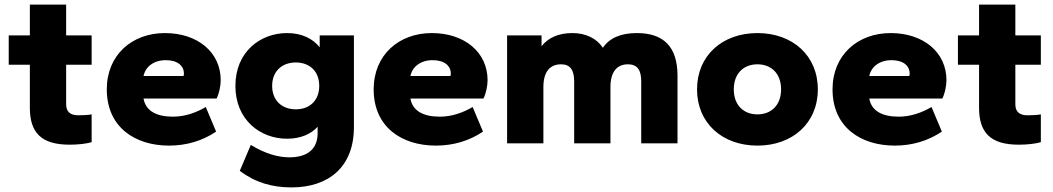

<svg xmlns="http://www.w3.org/2000/svg" viewBox="-20 -624 4586 836"><path d="M283 6C319 6 356 2 379 -5V-126C364 -123 337 -122 321 -122C284 -122 268 -139 268 -170V-342H379V-470H268V-604H110V-470H18V-342H110V-155C110 -47 159 6 283 6Z M716 10C792 10 862 -11 921 -51L876 -158C833 -133 785 -116 733 -116C660 -116 614 -142 605 -195H923C934 -216 941 -250 941 -275C941 -396 841 -480 698 -480C555 -480 445 -385 445 -235C445 -70 568 10 716 10ZM702 -362C755 -362 781 -336 781 -303C781 -300 780 -297 779 -293H605C613 -333 649 -362 702 -362Z M1230 -20C1290 -20 1335 -41 1363 -72V-44C1363 27 1316 61 1240 61C1192 61 1136 46 1072 7L1024 120C1092 171 1165 192 1249 192C1413 192 1521 101 1521 -70V-470H1372V-418C1343 -455 1295 -480 1230 -480C1113 -480 1005 -398 1005 -250C1005 -102 1113 -20 1230 -20ZM1268 -148C1208 -148 1165 -186 1165 -250C1165 -314 1208 -352 1268 -352C1328 -352 1370 -314 1370 -250C1370 -186 1328 -148 1268 -148Z M1878 10C1954 10 2024 -11 2083 -51L2038 -158C1995 -133 1947 -116 1895 -116C1822 -116 1776 -142 1767 -195H2085C2096 -216 2103 -250 2103 -275C2103 -396 2003 -480 1860 -480C1717 -480 1607 -385 1607 -235C1607 -70 1730 10 1878 10ZM1864 -362C1917 -362 1943 -336 1943 -303C1943 -300 1942 -297 1941 -293H1767C1775 -333 1811 -362 1864 -362Z M2930 0V-294C2930 -421 2869 -480 2753 -480C2684 -480 2634 -459 2605 -416C2578 -457 2530 -480 2473 -480C2410 -480 2367 -459 2338 -423V-470H2188V0H2346V-245C2346 -312 2375 -344 2423 -344C2463 -344 2480 -319 2480 -270V0H2638V-245C2638 -312 2667 -344 2714 -344C2755 -344 2772 -319 2772 -270V0Z M3278 10C3431 10 3541 -88 3541 -235C3541 -382 3431 -480 3278 -480C3125 -480 3015 -382 3015 -235C3015 -88 3125 10 3278 10ZM3278 -126C3217 -126 3175 -167 3175 -235C3175 -303 3217 -344 3278 -344C3339 -344 3381 -303 3381 -235C3381 -167 3339 -126 3278 -126Z M3876 10C3952 10 4022 -11 4081 -51L4036 -158C3993 -133 3945 -116 3893 -116C3820 -116 3774 -142 3765 -195H4083C4094 -216 4101 -250 4101 -275C4101 -396 4001 -480 3858 -480C3715 -480 3605 -385 3605 -235C3605 -70 3728 10 3876 10ZM3862 -362C3915 -362 3941 -336 3941 -303C3941 -300 3940 -297 3939 -293H3765C3773 -333 3809 -362 3862 -362Z M4416 6C4452 6 4489 2 4512 -5V-126C4497 -123 4470 -122 4454 -122C4417 -122 4401 -139 4401 -170V-342H4512V-470H4401V-604H4243V-470H4151V-342H4243V-155C4243 -47 4292 6 4416 6Z"/></svg>

Font: Celebes ExtraBold
Style: Regular
Weight: 800
Designer: Anugrah Pasau
Foundry: Lafontype
Version: Version 1.000